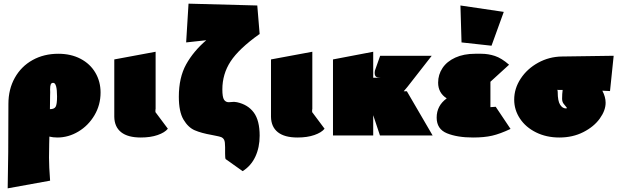

<svg xmlns="http://www.w3.org/2000/svg" viewBox="-20 -741 3405 1050"><path d="M530 -235Q530 -167 496.5 -110.5Q463 -54 408.5 -21.5Q354 11 294 11Q270 11 250 6L249 46L248 121Q248 169 254 247L22 289Q26 122 26 -173Q26 -253 61 -315.5Q96 -378 158 -412.5Q220 -447 299 -447Q368 -447 420.5 -419.5Q473 -392 501.5 -343.5Q530 -295 530 -235ZM292 -213Q292 -288 271 -288Q261 -288 257.5 -279.5Q254 -271 254 -252Q254 -247 254.5 -237Q255 -227 254 -219L253 -144Q277 -144 284.5 -157.5Q292 -171 292 -213Z M898 -37Q881 -16 842 -2.5Q803 11 750 11Q679 11 642.5 -18Q606 -47 605 -102V-416L831 -458V-143Q831 -143 830.5 -143.5Q830 -144 830 -144Q830 -144 830 -128ZM831 -140V-143Q831 -142 831.5 -141.5Q832 -141 831 -140Z M1400 1Q1400 65 1376.5 115.5Q1353 166 1307 195L1214 129Q1211 124 1211 99Q1211 92 1211 63.5Q1211 35 1206 24.5Q1201 14 1190 9Q1179 5 1162.5 2Q1146 -1 1138 -3Q1081 -13 1045 -28.5Q1009 -44 983.5 -87Q958 -130 958 -212Q958 -317 998 -389Q1038 -461 1108 -521L998 -509L1011 -721L1387 -711L1400 -554H1398Q1286 -474 1241 -405Q1196 -336 1196 -252Q1196 -210 1205 -196Q1214 -182 1231 -182Q1238 -182 1245 -183Q1252 -184 1260 -184Q1266 -184 1276 -182Q1336 -169 1368 -125.5Q1400 -82 1400 1Z M1755 -37Q1738 -16 1699 -2.5Q1660 11 1607 11Q1536 11 1499.5 -18Q1463 -47 1462 -102V-416L1688 -458V-143Q1688 -143 1687.5 -143.5Q1687 -144 1687 -144Q1687 -144 1687 -128ZM1688 -140V-143Q1688 -142 1688.5 -141.5Q1689 -141 1688 -140Z M2058 0 2021 -111V0H1801V-416L2021 -458V-316H2061Q2044 -316 2036.5 -321.5Q2029 -327 2029 -343Q2029 -350 2030 -354L2059 -436H2341L2209 -267L2188 -242H2205L2346 0Z M2772 -36Q2715 -9 2671.5 1Q2628 11 2567 11Q2481 11 2424.5 -12Q2368 -35 2368 -98Q2368 -163 2423 -203Q2376 -233 2376 -289Q2376 -333 2400 -369Q2424 -405 2470 -426Q2516 -447 2579 -447H2612Q2650 -447 2686.5 -435Q2723 -423 2764 -387L2662 -294V-155Q2669 -155 2691 -157ZM2504 -509 2498 -711 2735 -676 2668 -491Z M3316 -243 3274 -245Q3292 -211 3292 -179Q3292 -137 3260 -92.5Q3228 -48 3170 -18.5Q3112 11 3039 11Q2968 11 2911.5 -17Q2855 -45 2823.5 -92.5Q2792 -140 2792 -196Q2792 -257 2827.5 -311Q2863 -365 2923 -398Q2983 -431 3053 -432L3336 -436ZM3054 -201Q3054 -228 3057 -249H3035Q3030 -249 3028 -250Q3030 -244 3030 -237Q3030 -189 3043 -168.5Q3056 -148 3075 -148Q3084 -148 3077 -155.5Q3070 -163 3062 -174Q3054 -185 3054 -201Z"/></svg>

Font: Ysabeau Black
Style: Regular
Weight: 900
Designer: Christian Thalmann (Catharsis Fonts)
Version: Version 0.003